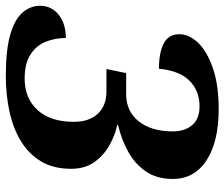

<svg xmlns="http://www.w3.org/2000/svg" viewBox="-77 -688 774 662"><g transform="rotate(90 310.0 -357.0)"><path d="M240 10Q151 10 98 -5.5Q45 -21 22 -48Q-1 -75 -1 -108Q-1 -148 30 -172.5Q61 -197 110 -197Q110 -160 123 -127.5Q136 -95 167 -75Q198 -55 250 -55Q318 -55 358.5 -99.5Q399 -144 399 -224Q399 -278 371 -307.5Q343 -337 294 -337H217L231 -405H304Q363 -405 397.5 -448.5Q432 -492 432 -566Q432 -607 410.5 -632.5Q389 -658 345 -658Q293 -658 258 -624Q223 -590 216 -518Q161 -518 129 -534.5Q97 -551 97 -588Q97 -622 126.5 -653Q156 -684 214 -704Q272 -724 355 -724Q468 -724 532 -682Q596 -640 596 -566Q596 -511 570.5 -473.5Q545 -436 503 -412.5Q461 -389 410 -377V-374Q441 -368 476 -349.5Q511 -331 536 -298Q561 -265 561 -215Q561 -153 534.5 -110Q508 -67 463 -40.5Q418 -14 360.5 -2Q303 10 240 10Z"/></g></svg>

Font: Noto Serif
Style: Bold Italic
Weight: 700
Italic angle: -12°
Designer: Monotype Design Team
Foundry: Monotype Imaging Inc.
Version: Version 2.013